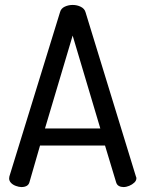

<svg xmlns="http://www.w3.org/2000/svg" viewBox="-20 -757 588 777"><path d="M67 0Q57 0 44.5 -4.5Q32 -9 24.5 -17Q17 -25 17 -35Q17 -39 18 -43L223 -708Q227 -723 242 -730Q257 -737 274 -737Q292 -737 307 -729.5Q322 -722 326 -708L530 -43Q532 -39 532 -36Q532 -26 523.5 -18Q515 -10 503 -5Q491 0 480 0Q469 0 461 -4.5Q453 -9 450 -19L405 -168H142L99 -19Q96 -9 87.5 -4.5Q79 0 67 0ZM162 -237H386L274 -613Z"/></svg>

Font: Dosis ExtraLight Medium
Style: Regular
Weight: 500
Version: Version 3.001; ttfautohint (v1.8.2)